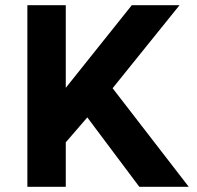

<svg xmlns="http://www.w3.org/2000/svg" viewBox="-20 -720 760 740"><path d="M85.5 0V-700H233.5V-381.5L488 -700H672L414 -380L707.5 0H517L316.5 -267.5L233.5 -171.5V0Z"/></svg>

Font: Geologica Cursive SemiBold
Style: Regular
Weight: 600
Designer: Sindre Bremnes, Frode Helland
Foundry: Monokrom Skriftforlag AS
Version: Version 1.010;gftools[0.9.28]